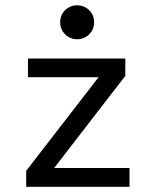

<svg xmlns="http://www.w3.org/2000/svg" viewBox="-20 -714 590 734"><path d="M475.1 0V-71.8H187L459 -423.8V-490.2H86.9V-418.9H356.9L80.1 -61V0ZM274.9 -693.8C265.5 -693.8 256.8 -692.1 249 -688.7C241.2 -685.3 234.4 -680.7 228.5 -674.8C222.7 -668.9 218.1 -662.1 214.8 -654.3C211.6 -646.5 210 -638 210 -628.9C210 -619.8 211.6 -611.3 214.8 -603.5C218.1 -595.7 222.7 -588.9 228.5 -583C234.4 -577.1 241.2 -572.5 249 -569.1C256.8 -565.7 265.5 -564 274.9 -564C284 -564 292.6 -565.7 300.5 -569.1C308.5 -572.5 315.4 -577.1 321.3 -583C327.1 -588.9 331.7 -595.7 335 -603.5C338.2 -611.3 339.8 -619.8 339.8 -628.9C339.8 -638 338.2 -646.5 335 -654.3C331.7 -662.1 327.1 -668.9 321.3 -674.8C315.4 -680.7 308.5 -685.3 300.5 -688.7C292.6 -692.1 284 -693.8 274.9 -693.8ZM0 -490.2Z"/></svg>

Font: CodeNewRoman Nerd Font Mono
Style: Regular
Weight: 400
Monospace: yes
Designer: Sam Radian
Foundry: Code New Roman
Version: Version 2.00 November 29, 2014;Nerd Fonts 3.2.1